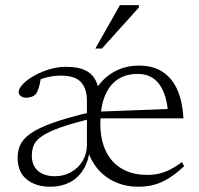

<svg xmlns="http://www.w3.org/2000/svg" viewBox="-20 -700 758 730"><path d="M211 -412.5Q189 -412.5 163.8 -407.2Q138.5 -402 109 -388.5L136.5 -407.5Q134 -393 131 -380.2Q128 -367.5 124.5 -358.2Q121 -349 116.5 -343Q110 -335.5 100.2 -332Q90.5 -328.5 80.5 -328.5Q66.5 -328.5 58.8 -335Q51 -341.5 51 -350.5Q51 -363.5 66.8 -380Q82.5 -396.5 108.8 -411.5Q135 -426.5 166.8 -436.2Q198.5 -446 230.5 -446Q274.5 -446 301 -434.2Q327.5 -422.5 340.5 -400.2Q353.5 -378 356.5 -347H337.5Q361.5 -394.5 406 -422.5Q450.5 -450.5 508 -450.5Q564.5 -450.5 600.8 -425.2Q637 -400 655.8 -355Q674.5 -310 677.5 -250H353.5L353 -275.5L641.5 -286.5L619 -269.5Q616 -316.5 602.2 -350Q588.5 -383.5 563.8 -401.2Q539 -419 502.5 -419Q459 -419 427.2 -397.8Q395.5 -376.5 378.5 -334.5Q361.5 -292.5 361.5 -230Q361.5 -168.5 382.8 -124.8Q404 -81 444.2 -58Q484.5 -35 540.5 -35Q563.5 -35 584.5 -39.8Q605.5 -44.5 627.2 -55.5Q649 -66.5 672 -84L680 -68Q650.5 -40.5 623.2 -23.2Q596 -6 567.8 2Q539.5 10 506 10Q459 10 419.2 -7.5Q379.5 -25 352 -57.2Q324.5 -89.5 312 -134H321.5Q317 -87 296.8 -54.8Q276.5 -22.5 244.2 -6.2Q212 10 171.5 10Q116 10 81.5 -18Q47 -46 47 -100.5Q47 -127 57.2 -149.5Q67.5 -172 96.8 -192.8Q126 -213.5 183.2 -233.8Q240.5 -254 335 -276L336 -251Q257 -232 210.2 -215.5Q163.5 -199 139.8 -182.5Q116 -166 108.5 -148.2Q101 -130.5 101 -109Q101 -70.5 124.5 -50.2Q148 -30 189 -30Q222.5 -30 250.2 -45.5Q278 -61 294.2 -88.2Q310.5 -115.5 310.5 -150V-317Q310.5 -363 287.8 -387.8Q265 -412.5 211 -412.5ZM342.5 -515.5 436 -680.5H508V-671.5L367.5 -515.5Z"/></svg>

Font: Newsreader 16pt Light
Style: Regular
Weight: 300
Designer: Hugues Gentile
Foundry: Production Type
Version: Version 1.003